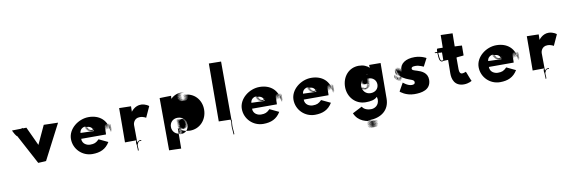

<svg xmlns="http://www.w3.org/2000/svg" viewBox="-63 -1367 6312 2108"><g transform="rotate(-10 3092.5 -312.5)"><path d="M210 -468C209 -467 50 -466 50 -465V-462C54 -453 87 -384 98 -395C115 -410 128 -429 143 -446C147 -451 174 -463 168 -471C164 -476 158 -471 156 -468C150 -461 142 -459 136 -452C121 -437 109 -418 94 -403C93 -406 89 -410 87 -413C82 -426 75 -434 68 -445L271 -65C270 -66 360 -68 359 -70C358 -72 563 -460 562 -462L403 -466C402 -467 308 -258 307 -259C306 -259 211 -469 210 -468Z M1059 -270C1059 -406 1059 -268 1059 -274C1059 -410 1059 -271 1059 -277C1059 -412 1060 -275 1060 -280C1060 -416 1060 -276 1061 -282C1061 -418 1062 -279 1063 -286C1064 -422 1065 -284 1066 -290C1068 -426 1069 -287 1070 -293C1072 -429 1074 -289 1075 -295C1076 -431 1076 -290 1077 -296C1078 -431 1080 -291 1081 -297C1082 -432 1083 -293 1085 -298C1087 -433 1089 -293 1091 -298C1093 -433 1095 -293 1098 -298C1100 -433 1103 -292 1106 -297C1108 -432 1110 -291 1113 -296C1115 -431 1117 -290 1119 -294C1121 -428 1123 -286 1124 -290C1125 -424 1126 -283 1127 -287C1128 -421 1128 -278 1128 -282C1128 -416 1128 -277 1128 -277C1128 -410 1127 -268 1127 -272C1126 -405 1127 -263 1126 -267C1126 -401 1124 -261 1123 -265C1122 -399 1121 -257 1119 -262C1117 -396 1116 -256 1115 -261C1114 -396 1113 -255 1112 -260C1111 -395 1020 -464 902 -464C786 -464 670 -373 670 -260C670 -148 761 -57 875 -57C961 -57 1025 -84 1069 -157C1067 -157 970 -205 968 -205C934 -171 913 -163 868 -163C834 -163 781 -184 781 -243H1058C1059 -249 1059 -258 1059 -264ZM785 -308C787 -343 815 -370 861 -370C903 -370 821 -369 868 -369C909 -369 825 -369 873 -369H879C920 -369 838 -369 886 -369H905C946 -369 863 -369 910 -369C951 -369 868 -370 915 -370C955 -370 872 -371 920 -372C961 -373 878 -373 926 -375C967 -377 884 -379 931 -381C971 -383 888 -385 934 -387C974 -389 889 -391 935 -394C974 -397 889 -400 934 -402C973 -404 887 -406 932 -408C970 -410 884 -413 928 -415C965 -417 878 -417 921 -419C957 -421 870 -422 912 -423C948 -424 861 -424 904 -424C940 -424 853 -424 896 -424C896 -424 846 -425 889 -425C889 -425 838 -424 882 -424C919 -424 833 -424 877 -424C914 -424 828 -423 872 -423C910 -422 824 -422 868 -421C906 -420 819 -419 863 -418C900 -417 814 -416 858 -414C895 -412 809 -411 853 -409C891 -407 805 -406 850 -404C888 -402 803 -401 848 -400C887 -399 801 -397 847 -396C886 -395 801 -392 847 -392C886 -392 801 -389 847 -389C886 -389 801 -385 847 -385C886 -385 801 -382 847 -382C886 -382 801 -379 847 -377C886 -375 802 -374 848 -372C888 -370 804 -369 850 -367C889 -366 805 -365 851 -363C890 -361 806 -359 853 -357C893 -355 808 -351 855 -351C894 -351 812 -347 858 -347C898 -347 813 -344 860 -342C900 -340 817 -339 863 -338C903 -337 819 -335 866 -333C906 -331 823 -329 870 -329C909 -329 826 -326 872 -326C912 -326 829 -323 876 -322C916 -321 832 -319 880 -318C921 -317 838 -315 886 -315C925 -315 845 -313 891 -313C932 -313 848 -311 895 -310C936 -309 854 -308 902 -308C943 -308 861 -308 908 -308C948 -308 865 -307 912 -307H916C957 -307 874 -308 921 -308C962 -308 879 -309 928 -311C970 -313 888 -314 935 -315C975 -316 892 -318 939 -318C978 -318 894 -320 940 -320C980 -320 896 -322 942 -323C981 -324 895 -325 940 -326C978 -327 892 -328 937 -328C975 -328 889 -326 934 -326C973 -326 886 -325 932 -325C970 -325 884 -323 929 -322C967 -321 881 -320 924 -319C961 -317 874 -316 919 -316C957 -316 871 -316 916 -316H913C952 -316 863 -317 909 -317C947 -317 860 -317 903 -317C940 -317 854 -317 899 -318C937 -319 851 -319 895 -320C933 -321 846 -322 890 -323C928 -324 841 -325 885 -326C923 -327 837 -327 882 -328C920 -329 834 -332 879 -332C918 -332 830 -335 876 -335C914 -335 828 -337 873 -338C911 -340 826 -341 871 -342C910 -343 823 -344 868 -346C906 -348 821 -350 866 -351C904 -353 818 -353 863 -355C901 -357 816 -358 861 -360C900 -362 927 -342 933 -303C932 -305 786 -306 785 -308Z M1413 -108H1418H1424H1425C1431 -109 1430 -118 1424 -117H1423H1419C1400 -117 1388 -107 1381 -94C1380 -92 1380 -293 1379 -292C1378 -300 1387 -366 1455 -366C1499 -366 1524 -346 1524 -347C1524 -349 1579 -464 1579 -467C1579 -470 1545 -496 1496 -499C1421 -502 1379 -436 1380 -438C1381 -440 1380 -441 1381 -442L1382 -500C1383 -501 1250 -502 1250 -503C1250 -503 1249 -120 1248 -121L1378 -122C1371 -121 1367 -104 1367 -95C1367 -84 1370 -75 1371 -66V-60V-48C1371 -43 1372 -39 1372 -34C1372 -30 1373 -26 1373 -23C1373 -21 1372 -18 1372 -16V-11C1372 -9 1374 -6 1376 -6C1378 -6 1381 -9 1381 -11V-15C1381 -18 1382 -21 1382 -24C1382 -27 1381 -31 1381 -34C1381 -39 1380 -43 1380 -48V-60V-67V-71C1388 -84 1391 -108 1413 -108Z M2166 -325C2167 -435 2088 -524 1976 -522C1924 -520 2089 -518 1977 -516C1925 -514 2090 -514 1978 -513C1925 -512 2090 -510 1978 -509C1925 -508 2090 -507 1978 -506C1925 -505 2091 -504 1978 -501C1925 -498 2090 -496 1977 -495C1924 -494 2089 -493 1976 -492C1923 -491 2088 -489 1975 -488C1922 -487 2088 -487 1975 -485C1922 -483 2086 -482 1973 -480C1920 -479 2084 -478 1970 -476C1916 -474 2081 -472 1967 -471C1914 -470 2077 -469 1964 -468C1911 -467 2075 -467 1962 -466C1909 -465 2073 -464 1959 -463C1905 -462 2070 -462 1956 -461C1903 -460 2067 -460 1953 -460C1899 -460 2063 -459 1949 -459C1895 -459 2059 -459 1946 -459C1893 -459 2057 -460 1943 -460C1889 -460 2053 -461 1939 -461C1885 -461 2050 -462 1936 -462C1882 -462 2047 -462 1933 -463C1879 -464 2043 -464 1929 -465C1876 -465 2040 -466 1927 -467C1874 -468 2038 -470 1925 -470C1872 -470 2035 -474 1922 -474C1869 -474 2033 -477 1919 -477C1866 -477 2030 -480 1917 -480C1864 -480 2029 -482 1916 -482C1862 -482 2025 -483 1911 -483C1858 -483 2024 -487 1911 -490C1858 -493 2023 -496 1910 -498C1857 -500 2023 -502 1910 -504C1857 -506 2023 -508 1910 -510C1857 -511 2022 -512 1909 -514C1856 -516 2022 -520 1909 -520C1856 -520 2022 -523 1909 -523C1857 -523 2023 -526 1911 -528C1859 -529 2024 -530 1912 -531C1860 -532 2025 -533 1913 -534C1861 -535 2026 -536 1914 -537C1862 -538 2028 -539 1916 -540C1865 -541 2030 -542 1919 -543C1868 -544 2034 -545 1923 -546C1871 -547 2038 -547 1927 -548C1876 -549 2042 -549 1931 -550C1879 -550 2046 -551 1934 -551C1883 -551 2049 -552 1938 -552C1887 -552 2053 -553 1942 -553C1889 -553 2059 -554 1946 -554C1894 -554 2060 -553 1949 -553C1898 -553 1854 -529 1827 -497L1831 -495C1833 -494 1834 -538 1835 -537C1835 -537 1706 -535 1707 -534C1708 -533 1710 48 1710 49C1711 50 1843 51 1844 53L1846 -174C1878 -142 1921 -125 1973 -124C2086 -123 2166 -214 2166 -325ZM1957 -195C1958 -141 1919 -103 1870 -104C1822 -105 1922 -107 1872 -107C1822 -107 1922 -109 1872 -109C1823 -109 1923 -112 1873 -114C1824 -116 1924 -118 1874 -120C1825 -122 1924 -125 1874 -128C1824 -131 1925 -133 1875 -136C1825 -139 1924 -142 1874 -145C1824 -147 1925 -150 1874 -153C1824 -156 1923 -158 1873 -160C1823 -163 1923 -165 1873 -167C1823 -169 1923 -174 1872 -174C1822 -174 1922 -177 1872 -177C1823 -177 1923 -177 1873 -177C1824 -176 1925 -175 1875 -174C1826 -173 1927 -172 1877 -171C1828 -170 1929 -168 1880 -167C1832 -165 1933 -164 1885 -163C1837 -162 1938 -162 1889 -161C1841 -161 1942 -160 1893 -159C1845 -159 1946 -158 1897 -158C1847 -158 1951 -157 1901 -157C1853 -157 1955 -156 1906 -156C1858 -156 1959 -156 1911 -156C1861 -156 1965 -157 1915 -157C1867 -157 1969 -159 1920 -159C1870 -159 1974 -162 1924 -162C1876 -162 1977 -163 1928 -164C1880 -165 1981 -167 1932 -168C1883 -169 1983 -171 1934 -172C1885 -173 1987 -174 1938 -176C1890 -178 1990 -180 1941 -182C1892 -184 1993 -186 1943 -188C1894 -190 1995 -191 1945 -192C1896 -193 1995 -195 1945 -196C1896 -197 1996 -197 1946 -198C1897 -199 1997 -202 1947 -205C1898 -208 1997 -211 1947 -212C1897 -213 1997 -214 1947 -215C1897 -216 1997 -218 1947 -219C1897 -220 1997 -222 1946 -224C1896 -226 1996 -230 1945 -230C1895 -230 1993 -235 1943 -235C1893 -235 1993 -238 1942 -239C1892 -240 1992 -242 1941 -243C1891 -244 1990 -246 1939 -248C1888 -250 1987 -252 1936 -254C1885 -256 1984 -257 1932 -258C1881 -259 1980 -260 1928 -261C1877 -262 1974 -263 1922 -264C1871 -265 1969 -265 1917 -266C1865 -267 1963 -267 1911 -267C1859 -268 1957 -268 1905 -268C1854 -268 1952 -268 1900 -268C1849 -267 1948 -266 1896 -266C1845 -266 1943 -266 1892 -265C1841 -265 1939 -264 1887 -263C1836 -262 1934 -262 1883 -262C1832 -261 1931 -260 1879 -259C1828 -258 1926 -258 1874 -257C1823 -256 1921 -252 1869 -252C1819 -252 1918 -251 1868 -251C1818 -251 1918 -252 1868 -252C1818 -252 1918 -255 1868 -255C1819 -255 1919 -256 1869 -257C1820 -258 1920 -260 1870 -261C1821 -262 1921 -265 1871 -265C1821 -265 1921 -267 1871 -267C1822 -267 1921 -269 1870 -270C1820 -271 1919 -272 1867 -272C1816 -272 1915 -272 1864 -271C1813 -270 1912 -268 1862 -268C1812 -268 1912 -266 1862 -266C1812 -266 1911 -264 1861 -263C1811 -262 1911 -261 1860 -260C1810 -258 1909 -256 1859 -256C1809 -256 1909 -252 1859 -252C1809 -252 1909 -248 1859 -248C1810 -248 1910 -243 1860 -243C1810 -243 1910 -240 1860 -240C1810 -240 1910 -236 1860 -236C1811 -236 1910 -234 1860 -233C1811 -233 1910 -231 1860 -231C1809 -231 1909 -226 1860 -226C1810 -226 1910 -225 1860 -225C1811 -225 1910 -222 1860 -220C1811 -218 1911 -217 1861 -215C1812 -214 1911 -211 1861 -209C1812 -207 1911 -206 1861 -203C1812 -201 1912 -198 1862 -195C1813 -192 1913 -189 1863 -187C1814 -185 1913 -183 1863 -181C1814 -179 1913 -177 1863 -174C1813 -171 1914 -169 1864 -167C1815 -165 1914 -163 1864 -160C1815 -158 1915 -155 1865 -153C1816 -149 1915 -146 1865 -144C1816 -142 1916 -139 1866 -136C1816 -133 1915 -131 1865 -128C1815 -125 1915 -123 1865 -121C1815 -119 1914 -117 1864 -115C1814 -113 1914 -111 1864 -111C1814 -111 1774 -147 1774 -200C1774 -251 1812 -288 1864 -287C1919 -286 1956 -248 1957 -195Z M2435 -38C2435 -32 2435 -26 2436 -21C2436 -18 2437 -16 2437 -13V-9V-6V-3C2437 3 2446 2 2446 -4V-6V-10V-13C2446 -16 2445 -18 2445 -21V-26C2443 -43 2442 -59 2441 -77V-98C2441 -106 2442 -111 2442 -118L2443 -128C2444 -141 2447 -155 2442 -165L2441 -812C2440 -813 2306 -814 2305 -814C2304 -814 2303 -170 2302 -169C2302 -169 2433 -167 2433 -166C2433 -165 2432 -163 2433 -162C2441 -145 2432 -120 2432 -98V-77C2433 -63 2435 -51 2435 -38Z M2964 -270C2964 -406 2964 -268 2964 -274C2964 -410 2964 -271 2964 -277C2964 -412 2965 -275 2965 -280C2965 -416 2965 -276 2966 -282C2966 -418 2967 -279 2968 -286C2969 -422 2970 -284 2971 -290C2973 -426 2974 -287 2975 -293C2977 -429 2979 -289 2980 -295C2981 -431 2981 -290 2982 -296C2983 -431 2985 -291 2986 -297C2987 -432 2988 -293 2990 -298C2992 -433 2994 -293 2996 -298C2998 -433 3000 -293 3003 -298C3005 -433 3008 -292 3011 -297C3013 -432 3015 -291 3018 -296C3020 -431 3022 -290 3024 -294C3026 -428 3028 -286 3029 -290C3030 -424 3031 -283 3032 -287C3033 -421 3033 -278 3033 -282C3033 -416 3033 -277 3033 -277C3033 -410 3032 -268 3032 -272C3031 -405 3032 -263 3031 -267C3031 -401 3029 -261 3028 -265C3027 -399 3026 -257 3024 -262C3022 -396 3021 -256 3020 -261C3019 -396 3018 -255 3017 -260C3016 -395 2925 -464 2807 -464C2691 -464 2575 -373 2575 -260C2575 -148 2666 -57 2780 -57C2866 -57 2930 -84 2974 -157C2972 -157 2875 -205 2873 -205C2839 -171 2818 -163 2773 -163C2739 -163 2686 -184 2686 -243H2963C2964 -249 2964 -258 2964 -264ZM2690 -308C2692 -343 2720 -370 2766 -370C2808 -370 2726 -369 2773 -369C2814 -369 2730 -369 2778 -369H2784C2825 -369 2743 -369 2791 -369H2810C2851 -369 2768 -369 2815 -369C2856 -369 2773 -370 2820 -370C2860 -370 2777 -371 2825 -372C2866 -373 2783 -373 2831 -375C2872 -377 2789 -379 2836 -381C2876 -383 2793 -385 2839 -387C2879 -389 2794 -391 2840 -394C2879 -397 2794 -400 2839 -402C2878 -404 2792 -406 2837 -408C2875 -410 2789 -413 2833 -415C2870 -417 2783 -417 2826 -419C2862 -421 2775 -422 2817 -423C2853 -424 2766 -424 2809 -424C2845 -424 2758 -424 2801 -424C2801 -424 2751 -425 2794 -425C2794 -425 2743 -424 2787 -424C2824 -424 2738 -424 2782 -424C2819 -424 2733 -423 2777 -423C2815 -422 2729 -422 2773 -421C2811 -420 2724 -419 2768 -418C2805 -417 2719 -416 2763 -414C2800 -412 2714 -411 2758 -409C2796 -407 2710 -406 2755 -404C2793 -402 2708 -401 2753 -400C2792 -399 2706 -397 2752 -396C2791 -395 2706 -392 2752 -392C2791 -392 2706 -389 2752 -389C2791 -389 2706 -385 2752 -385C2791 -385 2706 -382 2752 -382C2791 -382 2706 -379 2752 -377C2791 -375 2707 -374 2753 -372C2793 -370 2709 -369 2755 -367C2794 -366 2710 -365 2756 -363C2795 -361 2711 -359 2758 -357C2798 -355 2713 -351 2760 -351C2799 -351 2717 -347 2763 -347C2803 -347 2718 -344 2765 -342C2805 -340 2722 -339 2768 -338C2808 -337 2724 -335 2771 -333C2811 -331 2728 -329 2775 -329C2814 -329 2731 -326 2777 -326C2817 -326 2734 -323 2781 -322C2821 -321 2737 -319 2785 -318C2826 -317 2743 -315 2791 -315C2830 -315 2750 -313 2796 -313C2837 -313 2753 -311 2800 -310C2841 -309 2759 -308 2807 -308C2848 -308 2766 -308 2813 -308C2853 -308 2770 -307 2817 -307H2821C2862 -307 2779 -308 2826 -308C2867 -308 2784 -309 2833 -311C2875 -313 2793 -314 2840 -315C2880 -316 2797 -318 2844 -318C2883 -318 2799 -320 2845 -320C2885 -320 2801 -322 2847 -323C2886 -324 2800 -325 2845 -326C2883 -327 2797 -328 2842 -328C2880 -328 2794 -326 2839 -326C2878 -326 2791 -325 2837 -325C2875 -325 2789 -323 2834 -322C2872 -321 2786 -320 2829 -319C2866 -317 2779 -316 2824 -316C2862 -316 2776 -316 2821 -316H2818C2857 -316 2768 -317 2814 -317C2852 -317 2765 -317 2808 -317C2845 -317 2759 -317 2804 -318C2842 -319 2756 -319 2800 -320C2838 -321 2751 -322 2795 -323C2833 -324 2746 -325 2790 -326C2828 -327 2742 -327 2787 -328C2825 -329 2739 -332 2784 -332C2823 -332 2735 -335 2781 -335C2819 -335 2733 -337 2778 -338C2816 -340 2731 -341 2776 -342C2815 -343 2728 -344 2773 -346C2811 -348 2726 -350 2771 -351C2809 -353 2723 -353 2768 -355C2806 -357 2721 -358 2766 -360C2805 -362 2832 -342 2838 -303C2837 -305 2691 -306 2690 -308Z M3540 -270C3540 -406 3540 -268 3540 -274C3540 -410 3540 -271 3540 -277C3540 -412 3541 -275 3541 -280C3541 -416 3541 -276 3542 -282C3542 -418 3543 -279 3544 -286C3545 -422 3546 -284 3547 -290C3549 -426 3550 -287 3551 -293C3553 -429 3555 -289 3556 -295C3557 -431 3557 -290 3558 -296C3559 -431 3561 -291 3562 -297C3563 -432 3564 -293 3566 -298C3568 -433 3570 -293 3572 -298C3574 -433 3576 -293 3579 -298C3581 -433 3584 -292 3587 -297C3589 -432 3591 -291 3594 -296C3596 -431 3598 -290 3600 -294C3602 -428 3604 -286 3605 -290C3606 -424 3607 -283 3608 -287C3609 -421 3609 -278 3609 -282C3609 -416 3609 -277 3609 -277C3609 -410 3608 -268 3608 -272C3607 -405 3608 -263 3607 -267C3607 -401 3605 -261 3604 -265C3603 -399 3602 -257 3600 -262C3598 -396 3597 -256 3596 -261C3595 -396 3594 -255 3593 -260C3592 -395 3501 -464 3383 -464C3267 -464 3151 -373 3151 -260C3151 -148 3242 -57 3356 -57C3442 -57 3506 -84 3550 -157C3548 -157 3451 -205 3449 -205C3415 -171 3394 -163 3349 -163C3315 -163 3262 -184 3262 -243H3539C3540 -249 3540 -258 3540 -264ZM3266 -308C3268 -343 3296 -370 3342 -370C3384 -370 3302 -369 3349 -369C3390 -369 3306 -369 3354 -369H3360C3401 -369 3319 -369 3367 -369H3386C3427 -369 3344 -369 3391 -369C3432 -369 3349 -370 3396 -370C3436 -370 3353 -371 3401 -372C3442 -373 3359 -373 3407 -375C3448 -377 3365 -379 3412 -381C3452 -383 3369 -385 3415 -387C3455 -389 3370 -391 3416 -394C3455 -397 3370 -400 3415 -402C3454 -404 3368 -406 3413 -408C3451 -410 3365 -413 3409 -415C3446 -417 3359 -417 3402 -419C3438 -421 3351 -422 3393 -423C3429 -424 3342 -424 3385 -424C3421 -424 3334 -424 3377 -424C3377 -424 3327 -425 3370 -425C3370 -425 3319 -424 3363 -424C3400 -424 3314 -424 3358 -424C3395 -424 3309 -423 3353 -423C3391 -422 3305 -422 3349 -421C3387 -420 3300 -419 3344 -418C3381 -417 3295 -416 3339 -414C3376 -412 3290 -411 3334 -409C3372 -407 3286 -406 3331 -404C3369 -402 3284 -401 3329 -400C3368 -399 3282 -397 3328 -396C3367 -395 3282 -392 3328 -392C3367 -392 3282 -389 3328 -389C3367 -389 3282 -385 3328 -385C3367 -385 3282 -382 3328 -382C3367 -382 3282 -379 3328 -377C3367 -375 3283 -374 3329 -372C3369 -370 3285 -369 3331 -367C3370 -366 3286 -365 3332 -363C3371 -361 3287 -359 3334 -357C3374 -355 3289 -351 3336 -351C3375 -351 3293 -347 3339 -347C3379 -347 3294 -344 3341 -342C3381 -340 3298 -339 3344 -338C3384 -337 3300 -335 3347 -333C3387 -331 3304 -329 3351 -329C3390 -329 3307 -326 3353 -326C3393 -326 3310 -323 3357 -322C3397 -321 3313 -319 3361 -318C3402 -317 3319 -315 3367 -315C3406 -315 3326 -313 3372 -313C3413 -313 3329 -311 3376 -310C3417 -309 3335 -308 3383 -308C3424 -308 3342 -308 3389 -308C3429 -308 3346 -307 3393 -307H3397C3438 -307 3355 -308 3402 -308C3443 -308 3360 -309 3409 -311C3451 -313 3369 -314 3416 -315C3456 -316 3373 -318 3420 -318C3459 -318 3375 -320 3421 -320C3461 -320 3377 -322 3423 -323C3462 -324 3376 -325 3421 -326C3459 -327 3373 -328 3418 -328C3456 -328 3370 -326 3415 -326C3454 -326 3367 -325 3413 -325C3451 -325 3365 -323 3410 -322C3448 -321 3362 -320 3405 -319C3442 -317 3355 -316 3400 -316C3438 -316 3352 -316 3397 -316H3394C3433 -316 3344 -317 3390 -317C3428 -317 3341 -317 3384 -317C3421 -317 3335 -317 3380 -318C3418 -319 3332 -319 3376 -320C3414 -321 3327 -322 3371 -323C3409 -324 3322 -325 3366 -326C3404 -327 3318 -327 3363 -328C3401 -329 3315 -332 3360 -332C3399 -332 3311 -335 3357 -335C3395 -335 3309 -337 3354 -338C3392 -340 3307 -341 3352 -342C3391 -343 3304 -344 3349 -346C3387 -348 3302 -350 3347 -351C3385 -353 3299 -353 3344 -355C3382 -357 3297 -358 3342 -360C3381 -362 3408 -342 3414 -303C3413 -305 3267 -306 3266 -308Z M3768 -1C3808 95 3901 116 3981 118C4112 120 3900 122 3980 124C4111 126 3900 127 3980 130C4111 132 3899 135 3979 137C4110 139 3899 140 3979 142C4110 144 3898 145 3978 147C4109 149 3899 149 3979 151C4110 153 3898 155 3979 155C4110 155 3899 159 3979 159C4110 159 3899 165 3979 165C4110 165 3898 168 3978 170C4109 172 3897 173 3976 175C4107 177 3893 179 3972 181C4102 183 3889 185 3969 185C4100 186 3887 185 3966 186C4096 186 3884 188 3963 188C4093 188 3880 188 3959 188C4090 188 3877 189 3956 189C4086 189 3874 188 3953 188C4083 188 3871 188 3950 188C4080 188 3868 188 3947 188C4077 188 3864 188 3943 188C4073 188 3861 187 3940 187C4070 187 3858 187 3937 187C4068 187 3855 186 3934 185C4064 184 3851 184 3930 183C4061 182 3849 180 3928 179C4058 177 3846 177 3926 176C4057 175 3844 174 3924 173C4055 172 3844 170 3924 169C4055 168 3843 168 3923 166C4054 165 3843 162 3923 162C4054 162 3842 158 3922 158C4053 158 3842 155 3922 153C4053 151 3841 151 3921 149C4052 148 3841 146 3921 145C4052 144 3841 143 3921 141C4053 139 3841 138 3922 136C4054 134 3842 133 3923 131C4055 129 3843 129 3924 127C4056 125 3844 124 3925 122C4057 121 3845 118 3926 118C4057 118 3848 114 3928 114C4060 114 3848 112 3929 110C4061 109 3850 107 3931 105C4063 103 4159 35 4160 -95C4161 -96 4162 -492 4163 -492L4035 -493C4036 -493 4036 -458 4038 -458H4041C4011 -487 3971 -504 3921 -504C3808 -504 3733 -413 3733 -300C3733 -187 3815 -96 3928 -96C3982 -96 4028 -103 4058 -134C4060 -133 4062 -105 4063 -104C4063 -36 4011 -11 3974 -11C3918 -11 3888 -34 3875 -56ZM3909 -279C3909 -334 3949 -372 3999 -373C4049 -373 3950 -373 4000 -373C4050 -374 3951 -376 4001 -377C4051 -378 3951 -380 4000 -380C4050 -380 3949 -381 3999 -381C4049 -381 3949 -384 3999 -384C4049 -384 3949 -388 3999 -388C4049 -388 3949 -392 3999 -392C4049 -392 3949 -396 3999 -396C4048 -396 3947 -399 3994 -399C4041 -399 3940 -399 3990 -397C4039 -396 3939 -392 3989 -392C4039 -392 3939 -390 3989 -390C4038 -390 3938 -392 3987 -392C4035 -393 3933 -394 3982 -395C4030 -397 3927 -397 3975 -398C4022 -399 3919 -400 3968 -400H3961C4010 -400 3908 -400 3957 -400H3952C3999 -400 3898 -400 3947 -400C3996 -400 3894 -400 3942 -399C3989 -398 3887 -397 3935 -395C3983 -393 3882 -392 3931 -389C3980 -387 3878 -385 3928 -383C3977 -381 3877 -380 3927 -378C3976 -376 3875 -375 3925 -374C3974 -372 3874 -371 3924 -370C3973 -368 3873 -366 3923 -365C3972 -363 3872 -362 3922 -360C3971 -358 3871 -357 3921 -355C3970 -353 3870 -352 3920 -350C3969 -348 3870 -347 3920 -345C3969 -343 3870 -342 3920 -340C3970 -338 3870 -337 3920 -335C3970 -333 3871 -331 3921 -330C3971 -329 3871 -326 3921 -326C3971 -326 3872 -322 3922 -322C3972 -322 3872 -320 3922 -320C3972 -320 3872 -319 3922 -319C3972 -319 3872 -317 3923 -315C3973 -313 3874 -312 3925 -310C3975 -308 3876 -307 3928 -305C3979 -303 3880 -301 3932 -300C3983 -299 3884 -298 3936 -297C3987 -296 3889 -295 3941 -294C3992 -294 3894 -293 3946 -293C3997 -293 3898 -293 3950 -293C4001 -293 3903 -293 3954 -293C4005 -293 3906 -292 3957 -292C4008 -292 3909 -292 3960 -292C4011 -292 3913 -292 3964 -292C4015 -292 3916 -292 3968 -292C4019 -292 3920 -293 3972 -293C4023 -293 3925 -294 3977 -295C4028 -296 3930 -297 3982 -298C4033 -299 3933 -301 3985 -301C4035 -301 3935 -300 3985 -300C4034 -300 3935 -296 3985 -294C4034 -292 3934 -289 3984 -289C4034 -289 3934 -286 3984 -286C4034 -286 3933 -283 3983 -283C4032 -283 3933 -278 3983 -278C4033 -278 3932 -274 3982 -274C4031 -274 3932 -272 3982 -271C4031 -270 3931 -269 3981 -268C4030 -267 3929 -266 3979 -265C4028 -264 3928 -263 3977 -262C4026 -261 3924 -260 3973 -259C4021 -258 3919 -256 3968 -255C4016 -254 3915 -253 3964 -253C4014 -253 3910 -250 3960 -250C4008 -250 3907 -248 3956 -247C4005 -246 3904 -246 3954 -246C4003 -246 3902 -246 3951 -246C3999 -246 3898 -246 3947 -246C3995 -246 3894 -246 3943 -246C3991 -246 3890 -247 3939 -247C3988 -247 3888 -247 3937 -248C3985 -249 3884 -251 3933 -252C3981 -253 3880 -254 3929 -255C3977 -256 3876 -256 3925 -257C3974 -258 3873 -259 3922 -259C3972 -259 3870 -260 3920 -260C3968 -260 3868 -261 3917 -261C3965 -261 3864 -260 3914 -259C3963 -258 3862 -256 3913 -255C3963 -254 3864 -253 3915 -253C3965 -253 3867 -252 3917 -252C3968 -252 3870 -250 3921 -249C3972 -248 3872 -248 3923 -247C3974 -246 3876 -246 3927 -245C3978 -244 3879 -242 3931 -241C3983 -239 3885 -238 3937 -238C3988 -238 3890 -237 3942 -237C3993 -237 3894 -237 3946 -237C3997 -237 3899 -237 3951 -237C4002 -237 3903 -237 3955 -237C4007 -237 3910 -240 3962 -240C4012 -240 3915 -242 3965 -242C4016 -242 3917 -244 3969 -245C4020 -246 3921 -247 3973 -248C4024 -249 3926 -250 3978 -251C4030 -253 3932 -255 3983 -256C4034 -257 3936 -258 3987 -260C4038 -262 3938 -263 3989 -264C4039 -265 3939 -266 3990 -268C4040 -269 3941 -271 3991 -272C4041 -273 3942 -275 3992 -277C4042 -279 3942 -281 3992 -281C4042 -281 3943 -285 3993 -285C4043 -285 3943 -287 3993 -288C4043 -289 3944 -292 3994 -294C4044 -296 3944 -297 3994 -299C4044 -301 3944 -302 3994 -304C4044 -306 3945 -307 3995 -308C4045 -309 3945 -311 3995 -312C4045 -314 3945 -315 3995 -317C4045 -319 3945 -322 3995 -322C4045 -322 3945 -323 3995 -323C4045 -323 3945 -327 3996 -327C4046 -327 3947 -332 3997 -332C4047 -332 3948 -336 3998 -338C4048 -340 3948 -341 3998 -343C4048 -345 3949 -346 3999 -348C4049 -350 4088 -316 4088 -267C4088 -219 4051 -185 3999 -185C3945 -185 3909 -226 3909 -279Z M4542 -491C4441 -492 4374 -448 4373 -370C4372 -313 4370 -451 4370 -372C4370 -314 4368 -451 4368 -372C4368 -314 4367 -451 4366 -373C4365 -316 4363 -454 4361 -376C4359 -319 4358 -457 4357 -379C4356 -322 4354 -460 4352 -382C4350 -326 4348 -463 4346 -386C4343 -330 4342 -466 4340 -388C4338 -331 4337 -468 4335 -389C4333 -331 4332 -468 4330 -389C4328 -331 4327 -467 4325 -387C4323 -329 4321 -464 4320 -385C4319 -327 4318 -462 4316 -383C4314 -324 4313 -460 4311 -380C4309 -321 4308 -456 4306 -375C4304 -315 4302 -449 4302 -368C4302 -308 4302 -443 4302 -362C4302 -302 4302 -437 4303 -356C4304 -296 4304 -431 4305 -350C4306 -290 4308 -424 4309 -344C4310 -285 4312 -420 4314 -340C4316 -281 4319 -417 4321 -337C4323 -279 4324 -414 4326 -335C4328 -277 4330 -412 4331 -333C4332 -275 4333 -410 4335 -331C4337 -273 4339 -408 4340 -329C4341 -271 4344 -407 4344 -327C4344 -269 4347 -404 4347 -325C4347 -267 4351 -401 4351 -322C4351 -263 4354 -399 4356 -319C4357 -260 4358 -396 4360 -316C4361 -258 4362 -393 4362 -314C4362 -256 4362 -392 4362 -312C4362 -253 4361 -388 4361 -309C4361 -250 4360 -386 4359 -305C4358 -246 4357 -381 4355 -300C4353 -240 4352 -375 4351 -295C4350 -236 4349 -372 4348 -292C4347 -233 4346 -369 4345 -289C4344 -230 4343 -365 4341 -285C4340 -226 4339 -362 4338 -283C4337 -225 4337 -362 4335 -284C4333 -227 4330 -365 4328 -287C4326 -230 4324 -368 4322 -290C4320 -233 4319 -371 4317 -293C4315 -236 4313 -375 4312 -297C4311 -240 4310 -378 4308 -300C4307 -243 4305 -381 4304 -304C4303 -248 4301 -385 4299 -307C4298 -250 4297 -389 4296 -311C4295 -254 4294 -391 4294 -313C4294 -255 4292 -394 4292 -315C4292 -258 4291 -395 4290 -317C4289 -260 4287 -396 4286 -317C4285 -259 4284 -394 4284 -314C4284 -255 4285 -391 4285 -311C4285 -253 4286 -388 4286 -309C4286 -250 4288 -384 4290 -304C4291 -245 4292 -381 4294 -301C4295 -242 4296 -377 4298 -297C4300 -238 4301 -373 4302 -293C4304 -234 4305 -369 4307 -289C4309 -230 4310 -366 4312 -286C4314 -227 4316 -362 4318 -282C4320 -223 4322 -359 4324 -279C4326 -220 4329 -356 4331 -276C4334 -217 4336 -353 4339 -274C4342 -216 4344 -354 4347 -278C4349 -222 4351 -361 4352 -283C4353 -226 4354 -364 4355 -286C4356 -229 4357 -367 4358 -289C4359 -232 4360 -371 4362 -294C4364 -239 4366 -378 4367 -301C4368 -245 4368 -383 4369 -305C4370 -249 4371 -388 4371 -311C4372 -256 4371 -395 4370 -318C4369 -262 4368 -400 4365 -323C4363 -266 4361 -404 4361 -326C4361 -268 4357 -408 4357 -329C4357 -272 4354 -410 4353 -332C4352 -275 4351 -413 4349 -335C4347 -278 4346 -416 4344 -338C4342 -281 4341 -418 4339 -340C4337 -283 4336 -420 4334 -342C4332 -285 4331 -421 4329 -343C4327 -286 4326 -423 4324 -345C4322 -288 4321 -426 4319 -348C4317 -291 4317 -428 4316 -350C4315 -293 4315 -431 4314 -354C4313 -298 4312 -436 4312 -359C4311 -303 4311 -440 4311 -363V-366C4311 -309 4312 -448 4313 -370C4314 -314 4315 -451 4316 -373C4317 -316 4319 -453 4320 -375C4322 -318 4323 -455 4324 -377C4325 -320 4366 -294 4407 -274C4452 -252 4494 -250 4495 -222C4496 -197 4475 -195 4457 -195C4414 -195 4365 -238 4365 -238C4366 -238 4312 -147 4314 -146C4316 -145 4374 -92 4469 -91C4550 -90 4654 -106 4656 -218C4657 -296 4592 -324 4543 -339C4511 -349 4486 -354 4488 -373C4490 -390 4504 -394 4535 -394C4576 -394 4623 -370 4623 -370C4624 -370 4668 -457 4669 -458C4670 -459 4616 -490 4542 -491Z M4786 -504C4782 -504 4780 -504 4777 -503C4774 -503 4771 -507 4769 -502C4765 -494 4777 -493 4782 -494H4786C4789 -494 4793 -493 4796 -493C4798 -467 4797 -423 4810 -405C4819 -392 4829 -387 4846 -395C4851 -398 4847 -406 4842 -403C4812 -390 4811 -432 4808 -456C4808 -468 4807 -480 4805 -492H4806C4815 -491 4828 -490 4837 -489H4842C4845 -489 4847 -491 4847 -493C4847 -493 4847 -394 4846 -395C4845 -396 4899 -397 4899 -397L4897 -249C4896 -181 4921 -102 5025 -102C5078 -102 5118 -127 5113 -127C5108 -127 5071 -235 5068 -235C5065 -235 5046 -224 5026 -224C5005 -224 4994 -241 4994 -277V-406C4994 -410 5075 -413 5075 -416C5075 -419 5076 -523 5076 -526C5076 -528 4995 -529 4996 -530L4998 -676C4999 -677 4866 -679 4866 -680C4866 -680 4865 -538 4864 -539C4863 -540 4806 -540 4805 -540C4797 -538 4796 -519 4796 -508V-502C4793 -503 4789 -504 4786 -504Z M5604 -270C5604 -406 5604 -268 5604 -274C5604 -410 5604 -271 5604 -277C5604 -412 5605 -275 5605 -280C5605 -416 5605 -276 5606 -282C5606 -418 5607 -279 5608 -286C5609 -422 5610 -284 5611 -290C5613 -426 5614 -287 5615 -293C5617 -429 5619 -289 5620 -295C5621 -431 5621 -290 5622 -296C5623 -431 5625 -291 5626 -297C5627 -432 5628 -293 5630 -298C5632 -433 5634 -293 5636 -298C5638 -433 5640 -293 5643 -298C5645 -433 5648 -292 5651 -297C5653 -432 5655 -291 5658 -296C5660 -431 5662 -290 5664 -294C5666 -428 5668 -286 5669 -290C5670 -424 5671 -283 5672 -287C5673 -421 5673 -278 5673 -282C5673 -416 5673 -277 5673 -277C5673 -410 5672 -268 5672 -272C5671 -405 5672 -263 5671 -267C5671 -401 5669 -261 5668 -265C5667 -399 5666 -257 5664 -262C5662 -396 5661 -256 5660 -261C5659 -396 5658 -255 5657 -260C5656 -395 5565 -464 5447 -464C5331 -464 5215 -373 5215 -260C5215 -148 5306 -57 5420 -57C5506 -57 5570 -84 5614 -157C5612 -157 5515 -205 5513 -205C5479 -171 5458 -163 5413 -163C5379 -163 5326 -184 5326 -243H5603C5604 -249 5604 -258 5604 -264ZM5330 -308C5332 -343 5360 -370 5406 -370C5448 -370 5366 -369 5413 -369C5454 -369 5370 -369 5418 -369H5424C5465 -369 5383 -369 5431 -369H5450C5491 -369 5408 -369 5455 -369C5496 -369 5413 -370 5460 -370C5500 -370 5417 -371 5465 -372C5506 -373 5423 -373 5471 -375C5512 -377 5429 -379 5476 -381C5516 -383 5433 -385 5479 -387C5519 -389 5434 -391 5480 -394C5519 -397 5434 -400 5479 -402C5518 -404 5432 -406 5477 -408C5515 -410 5429 -413 5473 -415C5510 -417 5423 -417 5466 -419C5502 -421 5415 -422 5457 -423C5493 -424 5406 -424 5449 -424C5485 -424 5398 -424 5441 -424C5441 -424 5391 -425 5434 -425C5434 -425 5383 -424 5427 -424C5464 -424 5378 -424 5422 -424C5459 -424 5373 -423 5417 -423C5455 -422 5369 -422 5413 -421C5451 -420 5364 -419 5408 -418C5445 -417 5359 -416 5403 -414C5440 -412 5354 -411 5398 -409C5436 -407 5350 -406 5395 -404C5433 -402 5348 -401 5393 -400C5432 -399 5346 -397 5392 -396C5431 -395 5346 -392 5392 -392C5431 -392 5346 -389 5392 -389C5431 -389 5346 -385 5392 -385C5431 -385 5346 -382 5392 -382C5431 -382 5346 -379 5392 -377C5431 -375 5347 -374 5393 -372C5433 -370 5349 -369 5395 -367C5434 -366 5350 -365 5396 -363C5435 -361 5351 -359 5398 -357C5438 -355 5353 -351 5400 -351C5439 -351 5357 -347 5403 -347C5443 -347 5358 -344 5405 -342C5445 -340 5362 -339 5408 -338C5448 -337 5364 -335 5411 -333C5451 -331 5368 -329 5415 -329C5454 -329 5371 -326 5417 -326C5457 -326 5374 -323 5421 -322C5461 -321 5377 -319 5425 -318C5466 -317 5383 -315 5431 -315C5470 -315 5390 -313 5436 -313C5477 -313 5393 -311 5440 -310C5481 -309 5399 -308 5447 -308C5488 -308 5406 -308 5453 -308C5493 -308 5410 -307 5457 -307H5461C5502 -307 5419 -308 5466 -308C5507 -308 5424 -309 5473 -311C5515 -313 5433 -314 5480 -315C5520 -316 5437 -318 5484 -318C5523 -318 5439 -320 5485 -320C5525 -320 5441 -322 5487 -323C5526 -324 5440 -325 5485 -326C5523 -327 5437 -328 5482 -328C5520 -328 5434 -326 5479 -326C5518 -326 5431 -325 5477 -325C5515 -325 5429 -323 5474 -322C5512 -321 5426 -320 5469 -319C5506 -317 5419 -316 5464 -316C5502 -316 5416 -316 5461 -316H5458C5497 -316 5408 -317 5454 -317C5492 -317 5405 -317 5448 -317C5485 -317 5399 -317 5444 -318C5482 -319 5396 -319 5440 -320C5478 -321 5391 -322 5435 -323C5473 -324 5386 -325 5430 -326C5468 -327 5382 -327 5427 -328C5465 -329 5379 -332 5424 -332C5463 -332 5375 -335 5421 -335C5459 -335 5373 -337 5418 -338C5456 -340 5371 -341 5416 -342C5455 -343 5368 -344 5413 -346C5451 -348 5366 -350 5411 -351C5449 -353 5363 -353 5408 -355C5446 -357 5361 -358 5406 -360C5445 -362 5472 -342 5478 -303C5477 -305 5331 -306 5330 -308Z M5958 -108H5963H5969H5970C5976 -109 5975 -118 5969 -117H5968H5964C5945 -117 5933 -107 5926 -94C5925 -92 5925 -293 5924 -292C5923 -300 5932 -366 6000 -366C6044 -366 6069 -346 6069 -347C6069 -349 6124 -464 6124 -467C6124 -470 6090 -496 6041 -499C5966 -502 5924 -436 5925 -438C5926 -440 5925 -441 5926 -442L5927 -500C5928 -501 5795 -502 5795 -503C5795 -503 5794 -120 5793 -121L5923 -122C5916 -121 5912 -104 5912 -95C5912 -84 5915 -75 5916 -66V-60V-48C5916 -43 5917 -39 5917 -34C5917 -30 5918 -26 5918 -23C5918 -21 5917 -18 5917 -16V-11C5917 -9 5919 -6 5921 -6C5923 -6 5926 -9 5926 -11V-15C5926 -18 5927 -21 5927 -24C5927 -27 5926 -31 5926 -34C5926 -39 5925 -43 5925 -48V-60V-67V-71C5933 -84 5936 -108 5958 -108Z"/></g></svg>

Font: Hussar Wojna
Style: 3
Weight: 400
Designer: Robert Jablonski
Foundry: Cannot Into Space Fonts
Version: Version 1.01